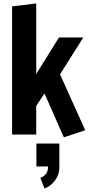

<svg xmlns="http://www.w3.org/2000/svg" viewBox="-20 -780 522 1113"><path d="M50 0V-743L190 -760V-351L322 -563H463L328 -349L474 -25L350 16L238 -238L190 -166V0ZM238 313 214 251Q259 234 259 185H191V52H324V194Q324 231 300 264.5Q276 298 238 313Z"/></svg>

Font: Freeman
Style: Regular
Weight: 400
Designer: Vernon Adams, Aoife Mooney, Rodrigo Fuenzalida
Foundry: Rodrigo Fuenzalida
Version: Version 1.000; ttfautohint (v1.8.4.7-5d5b)